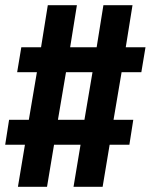

<svg xmlns="http://www.w3.org/2000/svg" viewBox="-35 -737 580 739"><path d="M34 -18 61 -180H-15L0 -276H76L107 -459H31L47 -555H123L149 -717H261L235 -555H337L363 -717H475L449 -555H525L509 -459H433L402 -276H478L463 -180H387L360 -18H248L275 -180H173L146 -18ZM188 -276H290L321 -459H219Z"/></svg>

Font: Iosevka Curly
Style: Bold Italic
Weight: 700
Italic angle: -9°
Monospace: yes
Designer: Belleve Invis
Foundry: Belleve Invis
Version: Version 22.1.2; ttfautohint (v1.8.4)